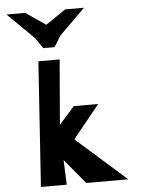

<svg xmlns="http://www.w3.org/2000/svg" viewBox="-72 -1243 1044 1303"><g transform="rotate(-5 450.5 -591.0)"><path d="M251 -935 200 -1009 22 -1184H150L285 -1091L422 -1184H550L373 -1009L328 -935ZM153 2 210 -849H355L318 -407L423 -525H589L407 -300L748 2H462L322 -166L329 2Z"/></g></svg>

Font: OpenDyslexic
Style: Bold
Weight: 800
Designer: Abbie Gonzalez
Version: Version 0.920;hotconv 1.0.109;makeotfexe 2.5.65596